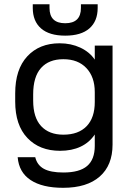

<svg xmlns="http://www.w3.org/2000/svg" viewBox="-20 -727 603 907"><path d="M63.5 15.6H146.5Q155.3 52.7 187 70.3Q218.8 87.9 279.3 87.9Q355.5 87.9 391.6 57.1Q427.7 26.4 427.7 -38.1V-91.8Q402.3 -53.7 360.8 -34.2Q319.3 -14.6 263.7 -14.6Q167 -14.6 109.4 -75.2Q51.8 -135.7 51.8 -247.1V-286.1Q51.8 -399.4 108.9 -460.9Q166 -522.5 261.7 -522.5Q315.4 -522.5 359.4 -502Q403.3 -481.4 427.7 -445.3V-511.7H511.7V-43.9Q511.7 53.7 451.2 106.9Q390.6 160.2 278.3 160.2Q179.7 160.2 124.5 123.5Q69.3 86.9 63.5 15.6ZM427.7 -245.1V-292Q427.7 -363.3 388.2 -405.3Q348.6 -447.3 279.3 -447.3Q210.9 -447.3 173.8 -405.8Q136.7 -364.3 136.7 -281.2V-252Q136.7 -171.9 174.3 -131.3Q211.9 -90.8 279.3 -90.8Q350.6 -90.8 389.2 -130.9Q427.7 -170.9 427.7 -245.1ZM288.1 -558.6Q212.9 -558.6 173.8 -592.8Q134.8 -627 134.8 -689.5V-707H213.9V-689.5Q213.9 -617.2 288.1 -617.2Q362.3 -617.2 362.3 -689.5V-707H441.4V-689.5Q441.4 -627 402.3 -592.8Q363.3 -558.6 288.1 -558.6Z"/></svg>

Font: Dinish Expanded
Style: Regular
Weight: 400
Width: 7
Designer: Charles Nix
Foundry: Playbeing
Version: Version 2.005; ttfautohint (v1.8.3)